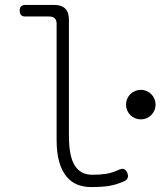

<svg xmlns="http://www.w3.org/2000/svg" viewBox="-20 -750 652 780"><path d="M260 -200Q260 -114 284 -77Q308 -40 355 -40Q387 -40 412 -44Q437 -48 462 -60Q474 -66 482.5 -63.5Q491 -61 496 -50Q502 -38 499 -28.5Q496 -19 485 -14Q454 0 424.5 5Q395 10 350 10Q320 10 294.5 0Q269 -10 250 -33Q231 -56 220.5 -92.5Q210 -129 210 -182V-653Q210 -668 202.5 -675.5Q195 -683 180 -683H83Q71 -683 65.5 -689Q60 -695 60 -707Q60 -719 66 -724.5Q72 -730 84 -730H200Q230 -730 245 -715Q260 -700 260 -670ZM492 -325Q492 -337 496.5 -348Q501 -359 509.5 -367.5Q518 -376 529 -380.5Q540 -385 552 -385Q564 -385 575 -380.5Q586 -376 594.5 -367.5Q603 -359 607.5 -348Q612 -337 612 -325Q612 -313 607.5 -302Q603 -291 594.5 -282.5Q586 -274 575 -269.5Q564 -265 552 -265Q540 -265 529 -269.5Q518 -274 509.5 -282.5Q501 -291 496.5 -302Q492 -313 492 -325Z"/></svg>

Font: Maple Mono NL Thin
Style: Regular
Weight: 250
Monospace: yes
Designer: subframe7536
Version: Version 7.000